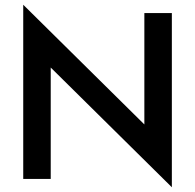

<svg xmlns="http://www.w3.org/2000/svg" viewBox="-20 -755 823 810"><path d="M589 -700H705V35L194 -470V0H78V-735L589 -230Z"/></svg>

Font: Jost* Medium
Style: Regular
Weight: 500
Version: Version 3.7